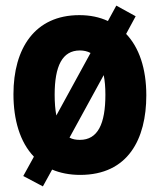

<svg xmlns="http://www.w3.org/2000/svg" viewBox="-20 -614 570 685"><path d="M133 51 166 -9C194 3 228 10 266 10C437 10 502 -118 502 -274C502 -370 476 -445 430 -493L464 -556L395 -594L365 -539C335 -553 301 -560 263 -560C104 -560 28 -441 28 -278C28 -187 51 -107 101 -55L63 14ZM175 -276C175 -378 202 -434 265 -434C279 -434 292 -431 303 -425L181 -202C177 -223 175 -248 175 -276ZM265 -115C251 -115 239 -117 228 -123L350 -346C354 -326 356 -303 356 -276C356 -172 329 -115 265 -115Z"/></svg>

Font: Noto Sans Mono Condensed ExtraBold
Style: Regular
Weight: 800
Width: 3
Designer: Monotype Design Team
Foundry: Monotype Imaging Inc.
Version: Version 2.014